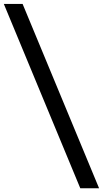

<svg xmlns="http://www.w3.org/2000/svg" viewBox="-56 -832 535 998"><path d="M361.3 146.5 -36.1 -811.5H61.5L459 146.5Z"/></svg>

Font: Reddit Sans Strawberry SemiBold
Style: Regular
Weight: 600
Designer: Stephen Hutchings
Foundry: Reddit
Version: Version 1.013